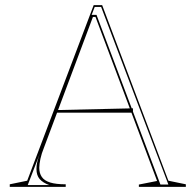

<svg xmlns="http://www.w3.org/2000/svg" viewBox="-20 -728 762 748"><path d="M18 0V-10L86 -24L345 -708H378L636 -24L704 -10V0H521V-9L592 -23L352 -662H342L151 -152Q142 -130 137.5 -109.5Q133 -89 133 -74Q133 -53 143 -38.5Q153 -24 175.5 -17Q198 -10 236 -10V0ZM192 -289V-299L498 -306V-289ZM605 -9H636L374 -701H349L337 -670H356ZM88 -7H172Q147 -16 134.5 -30.5Q122 -45 122 -70Q122 -83 125 -96.5Q128 -110 135 -129Z"/></svg>

Font: Kalnia Glaze Thin ExtraLight
Style: Regular
Weight: 250
Version: Version 1.110